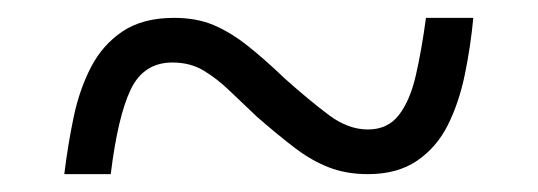

<svg xmlns="http://www.w3.org/2000/svg" viewBox="-20 -464 603 215"><path d="M52 -269Q56 -302 62.5 -333Q69 -364 82 -389Q95 -414 117.5 -429Q140 -444 175 -444Q200 -444 219 -436Q238 -428 257 -413Q276 -398 299 -376Q327 -351 348.5 -335Q370 -319 392 -319Q414 -319 426.5 -335Q439 -351 445.5 -379Q452 -407 457 -444H510Q507 -412 500.5 -380.5Q494 -349 481.5 -324Q469 -299 447 -284Q425 -269 392 -269Q368 -269 348.5 -276.5Q329 -284 310 -298.5Q291 -313 268 -333Q252 -348 237.5 -362Q223 -376 208 -385Q193 -394 173 -394Q141 -394 126.5 -364Q112 -334 104 -269Z"/></svg>

Font: Noto Serif Gurmukhi
Style: Regular
Weight: 400
Designer: Vaibhav Singh and the Monotype Design Team
Foundry: Monotype Imaging Inc.
Version: Version 2.003